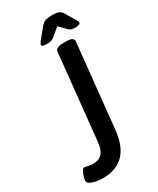

<svg xmlns="http://www.w3.org/2000/svg" viewBox="-240 -921 818 994"><g transform="rotate(-30 168.5 -424.5)"><path d="M64 7Q32 7 4.5 -2Q-23 -11 -23 -27Q-23 -36 -18.5 -51Q-14 -66 -7.5 -78Q-1 -90 6 -90Q13 -90 28.5 -86.5Q44 -83 59 -83Q126 -83 134 -166L187 -677Q189 -702 236 -702H252Q299 -702 296 -677L244 -176Q225 7 64 7ZM159 -740Q130 -740 130 -751Q130 -754 134.5 -762Q139 -770 150 -783L193 -835Q203 -846 216.5 -851Q230 -856 257 -856Q283 -856 295 -851Q307 -846 315 -835L346 -783Q353 -773 356.5 -765.5Q360 -758 360 -753Q360 -740 331 -740Q318 -740 309 -742Q300 -744 292 -752L252 -793L204 -753Q194 -745 183.5 -742.5Q173 -740 159 -740Z"/></g></svg>

Font: Asap Condensed Condensed Medium
Style: Italic
Weight: 500
Width: 3
Italic angle: -6°
Designer: Pablo Cosgaya
Foundry: Omnibus-Type
Version: Version 3.001; ttfautohint (v1.8.4.7-5d5b)